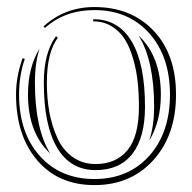

<svg xmlns="http://www.w3.org/2000/svg" viewBox="-20 -558 556 556"><path d="M45.4 -389.6 51.8 -387.2Q35.2 -339.8 35.2 -284.2Q35.2 -173.8 95 -106.7Q154.8 -39.6 253.4 -39.6Q352.1 -39.6 412.1 -106.7Q472.2 -173.8 472.2 -284.2Q472.2 -394.5 412.1 -461.7Q352.1 -528.8 253.4 -528.8Q167.5 -528.8 110.4 -477.1L106 -481.4Q167.5 -537.6 253.4 -537.6Q359.9 -537.6 424.8 -469Q489.7 -400.4 489.7 -284.2Q489.7 -167 424.3 -94.5Q358.9 -22 253.4 -22Q148.9 -22 87.6 -94Q26.4 -166 26.4 -284.2Q26.4 -336.4 45.4 -389.6ZM250 -496.1V-502.4Q323.2 -502.4 361.6 -437.5Q399.9 -372.6 399.9 -249Q399.9 -159.7 363.3 -112.5Q326.7 -65.4 256.8 -65.4Q183.6 -65.4 145.3 -130.4Q106.9 -195.3 106.9 -318.8Q106.9 -405.3 142.1 -453.1L147.5 -448.7Q115.7 -406.2 115.7 -318.8Q115.7 -272.9 123 -232.9Q130.4 -192.9 146.2 -158.2Q162.1 -123.5 190.4 -103.3Q218.8 -83 256.8 -83Q315.9 -83 349.1 -123Q382.3 -163.1 382.3 -249Q382.3 -286.1 378.9 -319.1Q375.5 -352.1 366.2 -385.5Q356.9 -418.9 342.5 -442.6Q328.1 -466.3 304.4 -481.2Q280.8 -496.1 250 -496.1ZM412.1 -150.9Q426.3 -193.4 426.3 -249Q426.3 -382.8 381.3 -455.1Q445.8 -394.5 445.8 -284.2Q445.8 -205.6 412.1 -150.9ZM94.7 -417.5Q81.1 -376.5 81.1 -318.8Q81.1 -185.1 125.5 -113.3Q61 -173.8 61 -284.2Q61 -362.8 94.7 -417.5Z"/></svg>

Font: FoglihtenNo03
Style: Regular
Weight: 500
Version: Version 0.59